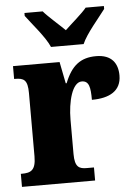

<svg xmlns="http://www.w3.org/2000/svg" viewBox="-54 -808 604 850"><g transform="rotate(-5 248.0 -383.0)"><path d="M191 -606H336C355 -651 412 -715 440 -753V-766H359C341 -743 290 -700 263 -674C237 -700 187 -743 168 -766H87V-753C115 -715 172 -651 191 -606ZM9 0H334V-58H302C269 -58 249 -66 249 -125V-277C249 -358 271 -442 313 -442C346 -442 351 -412 351 -357C429 -357 482 -385 482 -454C482 -508 455 -548 386 -548C317 -548 276 -516 246 -440H242L223 -536H16V-479H20C59 -479 76 -470 76 -411V-130C76 -67 53 -58 13 -58H9Z"/></g></svg>

Font: Noto Serif Sinhala Condensed Black
Style: Regular
Weight: 900
Width: 3
Designer: Jelle Bosma - Monotype Design Team
Foundry: Monotype Imaging Inc.
Version: Version 2.007